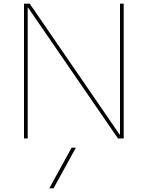

<svg xmlns="http://www.w3.org/2000/svg" viewBox="-20 -750 800 1040"><path d="M270 270H247L368 50H391ZM110 0V-730H141L628 -21H630V-730H650V0H619L132 -709H130V0Z"/></svg>

Font: M PLUS 2 Thin
Style: Regular
Weight: 100
Designer: Coji Morishita
Foundry: UNDERFOREST DESIGN
Version: Version 1.001